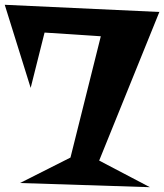

<svg xmlns="http://www.w3.org/2000/svg" viewBox="-20 -736 692 810"><path d="M652.3 -685.5 398.4 -58.6 612.3 53.7 64.5 36.1 277.3 -71.3 405.3 -583 168 -598.6 109.4 -365.2 0 -715.8Z"/></svg>

Font: Fontdiner Swanky
Style: Regular
Weight: 400
Designer: Font Diner, Inc
Foundry: Font Diner, Inc
Version: Version 1.000